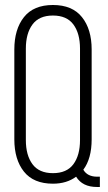

<svg xmlns="http://www.w3.org/2000/svg" viewBox="-20 -726 429 765"><path d="M37.1 -170.9V-528.8Q37.1 -609.4 75.4 -657.7Q113.8 -706.1 190.9 -706.1Q268.1 -706.1 306.6 -657.7Q345.2 -609.4 345.2 -528.8V-170.9Q345.2 -94.2 312 -49.8Q328.1 -22 367.2 -22H377.9V19H366.2Q308.6 19 283.2 -22Q245.6 5.9 190.9 5.9Q113.8 5.9 75.4 -42.2Q37.1 -90.3 37.1 -170.9ZM83 -168Q83 -107.4 109.4 -71.8Q135.7 -36.1 190.9 -36.1Q246.1 -36.1 272.5 -71.8Q298.8 -107.4 298.8 -168V-532.2Q298.8 -592.8 272.5 -628.4Q246.1 -664.1 190.9 -664.1Q135.7 -664.1 109.4 -628.4Q83 -592.8 83 -532.2Z"/></svg>

Font: Bebas Neue Book
Style: Regular
Weight: 400
Designer: Ryoichi Tsunekawa
Foundry: Ryoichi Tsunekawa
Version: Version 001.003